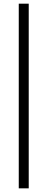

<svg xmlns="http://www.w3.org/2000/svg" viewBox="-20 -821 259 1054"><path d="M83 212.9V-800.8H137.7V212.9Z"/></svg>

Font: Gothic A1 Light
Style: Regular
Weight: 300
Version: Version 2.50